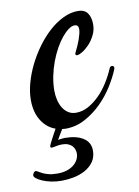

<svg xmlns="http://www.w3.org/2000/svg" viewBox="-135 -439 492 682"><g transform="rotate(-10 111.0 -98.0)"><path d="M33.2 193.8Q13.2 193.8 -4.4 190.2Q-22 186.5 -35.2 180.9Q-48.3 175.3 -56.2 169.2Q-64 163.1 -64 158.2Q-64 153.3 -60.5 148.7Q-57.1 144 -53.2 144Q-49.3 144 -44.2 147.5Q-39.1 150.9 -30.8 155Q-22.5 159.2 -9.5 162.6Q3.4 166 22.9 166Q41 166 55.7 161.4Q70.3 156.7 80.6 148.7Q90.8 140.6 96.4 129.9Q102.1 119.1 102.1 106.9Q102.1 99.6 99.4 92.3Q96.7 85 91.1 79.3Q85.4 73.7 76.7 70.3Q67.9 66.9 55.2 66.9Q43.9 66.9 33.7 69.3Q23.4 71.8 18.1 71.8Q13.2 71.8 13.2 65.9Q13.2 64.9 16.4 58.1Q19.5 51.3 24.4 42.2Q29.3 33.2 34.2 23.7Q39.1 14.2 43 7.8Q12.7 -2.4 -6.6 -32.5Q-25.9 -62.5 -25.9 -107.9Q-25.9 -136.2 -17.1 -168.2Q-8.3 -200.2 7.1 -231.4Q22.5 -262.7 43.5 -291.5Q64.5 -320.3 88.9 -342.3Q113.3 -364.3 140.1 -377.2Q167 -390.1 193.8 -390.1Q216.8 -390.1 227.8 -375Q238.8 -359.9 238.8 -334Q238.8 -313.5 229.7 -295.4Q220.7 -277.3 208.3 -264.2Q195.8 -251 183.3 -243.4Q170.9 -235.8 164.1 -235.8Q158.2 -235.8 158.2 -241.2Q158.2 -243.2 161.1 -249Q165.5 -257.8 170.2 -268.3Q174.8 -278.8 178.5 -289.1Q182.1 -299.3 184.6 -309.1Q187 -318.8 187 -326.2Q187 -341.8 172.9 -341.8Q162.6 -341.8 150.6 -333Q138.7 -324.2 126.2 -309.1Q113.8 -293.9 102.3 -273.2Q90.8 -252.4 81.8 -228.3Q72.8 -204.1 67.4 -177.7Q62 -151.4 62 -125Q62 -107.9 65.9 -91.8Q69.8 -75.7 77.4 -63.2Q85 -50.8 96.9 -43Q108.9 -35.2 125 -35.2Q147.5 -35.2 168.7 -46.6Q189.9 -58.1 208.7 -76.7Q227.5 -95.2 242.9 -119.4Q258.3 -143.6 269 -168.9Q270.5 -172.9 272.9 -174.8Q275.4 -176.8 277.8 -176.8Q281.2 -176.8 283.7 -175Q286.1 -173.3 286.1 -168.9Q286.1 -167.5 285.6 -166Q285.2 -164.6 284.2 -162.1Q273.9 -136.7 254.9 -106Q235.8 -75.2 209.2 -48.6Q182.6 -22 149.4 -3.9Q116.2 14.2 78.1 14.2Q75.2 14.2 72 13.7Q68.8 13.2 65.9 13.2Q60.5 22 54 32.7Q47.4 43.5 44.9 48.8Q48.8 47.9 56.2 46.9Q63.5 45.9 68.8 45.9Q111.3 45.9 135.7 61.8Q160.2 77.6 160.2 106.9Q160.2 131.8 147.7 148.7Q135.3 165.5 116.2 175.5Q97.2 185.5 75 189.7Q52.7 193.8 33.2 193.8Z"/></g></svg>

Font: Mervale Script
Style: Regular
Weight: 400
Designer: Astigmatic (AOETI)
Foundry: Astigmatic (AOETI)
Version: Version 1.000